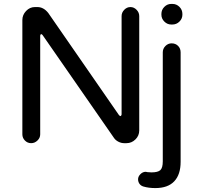

<svg xmlns="http://www.w3.org/2000/svg" viewBox="-20 -724 1040 979"><path d="M803 -649V-653Q803 -674 818 -689Q833 -704 853 -704H859Q880 -704 895 -689Q910 -674 910 -653V-649Q910 -629 895 -614Q880 -599 859 -599H853Q833 -599 818 -614Q803 -629 803 -649ZM94 -622Q94 -648 113 -668Q132 -688 158 -688H171Q202 -688 226 -658L586 -138Q591 -132 594 -132Q596 -132 598 -135Q600 -138 600 -142V-642Q600 -660 613.5 -674Q627 -688 645 -688Q663 -688 676.5 -674Q690 -660 690 -642V-59Q690 -32 670.5 -13Q651 6 625 6H613Q598 6 583.5 -1.5Q569 -9 561 -21L198 -544Q194 -550 190 -550Q188 -550 186.5 -547Q185 -544 185 -540V-39Q185 -21 171 -7.5Q157 6 139 6Q120 6 107 -7.5Q94 -21 94 -39ZM723 152 734 154H737Q741 155 752 155Q785 155 797.5 143.5Q810 132 810 99V-457Q810 -476 823.5 -489.5Q837 -503 855 -503Q875 -503 888 -490Q901 -477 901 -457V101Q901 166 868.5 200.5Q836 235 772 235Q738 235 711 227Q698 223 691 213Q684 203 684 190Q684 176 696 164Q708 152 723 152Z"/></svg>

Font: 寒蝉全圆体
Style: Regular
Weight: 400
Designer: Warren2060
      Designed by Motoya company      

      [Varela Round]
      Joe Prince(Latin component); Avraham Cornf
Foundry: ChillType
Version: Version 3.200